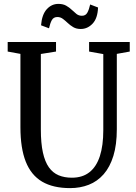

<svg xmlns="http://www.w3.org/2000/svg" viewBox="-20 -959 697 987"><path d="M340.5 8Q253 8 196.5 -25.2Q140 -58.5 112.5 -127.8Q85 -197 85 -305V-682L19.5 -694V-743H268V-694L190 -681.5V-293.5Q190 -223 200.5 -175.2Q211 -127.5 231.2 -99Q251.5 -70.5 281.2 -58Q311 -45.5 349.5 -45.5Q404.5 -45.5 440.2 -74Q476 -102.5 493.5 -156.8Q511 -211 511 -289.5V-681L438 -694V-743H647V-694L580.5 -682V-295Q580.5 -215 562.8 -157.5Q545 -100 512.8 -63.2Q480.5 -26.5 436.5 -9.2Q392.5 8 340.5 8ZM395 -810Q372.5 -810 356.5 -819.5Q340.5 -829 328 -841Q315.5 -853 303 -862.2Q290.5 -871.5 275 -871.5Q255 -871.5 246.2 -855.2Q237.5 -839 232 -813.5L191 -829Q195.5 -884.5 220.5 -911.8Q245.5 -939 280 -939Q304 -939 320.2 -929.8Q336.5 -920.5 349 -908.5Q361.5 -896.5 373.2 -887.2Q385 -878 400.5 -878Q420 -877.5 429 -894Q438 -910.5 443.5 -936L484 -920.5Q482 -865 456 -837.5Q430 -810 395 -810Z"/></svg>

Font: Merriweather 24pt SemiCondensed
Style: Regular
Weight: 400
Width: 4
Designer: Eben Sorkin
Foundry: Eben Sorkin
Version: Version 2.100